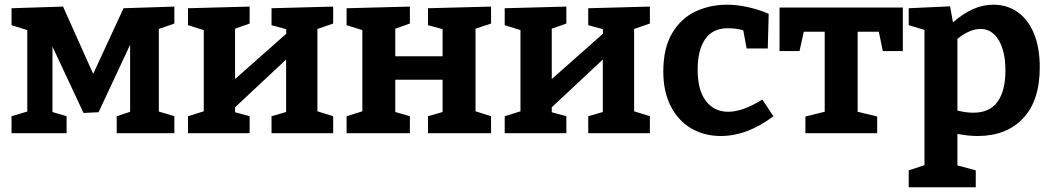

<svg xmlns="http://www.w3.org/2000/svg" viewBox="-20 -566 4470 816"><path d="M721 -538V-466L655 -443V-92L721 -72V0H476V-72L533 -91V-376L399 -89L335 -86L203 -368V-90L263 -72V0H29V-72L96 -92V-438L29 -459V-531L248 -538L376 -252L505 -531Z M1396 -538V-466L1329 -443V-93L1396 -72V0H1134V-72L1196 -90V-313L979 -110V-89L1041 -72V0H779V-72L846 -93V-438L779 -459V-531L1041 -538V-466L979 -444V-230L1197 -423L1196 -442L1134 -459V-531Z M2067 -538V-466L2001 -444V-93L2067 -72V0H1799V-72L1861 -90V-227H1660V-90L1722 -72V0H1453V-72L1520 -93V-438L1453 -459V-531L1722 -538V-466L1660 -444V-327H1861V-442L1799 -459V-531Z M2742 -538V-466L2675 -443V-93L2742 -72V0H2480V-72L2542 -90V-313L2325 -110V-89L2387 -72V0H2125V-72L2192 -93V-438L2125 -459V-531L2387 -538V-466L2325 -444V-230L2543 -423L2542 -442L2480 -459V-531Z M3267 -72Q3156 12 3043 12Q2973 12 2917.5 -20.5Q2862 -53 2830.5 -115Q2799 -177 2799 -262Q2799 -362 2837 -425.5Q2875 -489 2936.5 -517.5Q2998 -546 3070 -546Q3115 -546 3164 -534.5Q3213 -523 3247 -507L3243 -360H3153L3139 -437Q3109 -446 3073 -446Q3009 -446 2977 -399.5Q2945 -353 2945 -270Q2945 -183 2980 -137Q3015 -91 3075 -91Q3137 -91 3220 -143Z M3293 -349V-534H3817V-349H3732L3715 -431H3625V-91L3708 -71V0H3403V-71L3485 -91V-431H3396L3378 -349Z M4399 -280Q4399 -138 4328 -63Q4257 12 4135 12Q4094 12 4049 3V137L4127 158V230H3842V158L3909 136V-439L3842 -459V-531L4018 -539L4030 -471Q4074 -509 4116 -527.5Q4158 -546 4202 -546Q4260 -546 4304.5 -515Q4349 -484 4374 -424Q4399 -364 4399 -280ZM4253 -266Q4253 -348 4224.5 -395.5Q4196 -443 4147 -443Q4102 -443 4049 -401V-96Q4086 -87 4117 -87Q4186 -87 4219.5 -133.5Q4253 -180 4253 -266Z"/></svg>

Font: Bitter Pro
Style: Bold
Weight: 700
Designer: Sol Matas, and Bitter project Authors
Foundry: Sol Matas
Version: Version 1.010